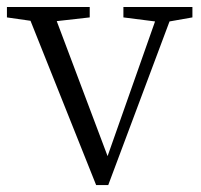

<svg xmlns="http://www.w3.org/2000/svg" viewBox="-24 -531 583 557"><path d="M534.2 -510.7V-480.5L467.8 -468.8L290 5.9H254.9L64.5 -470.7L-3.9 -480.5V-510.7H236.3V-480.5L140.6 -469.7L288.1 -78.1L425.8 -468.8L334 -480.5V-510.7Z"/></svg>

Font: GenYoMin JP Light
Style: Regular
Weight: 300
Version: Version 1.001;PS 1;hotconv 16.6.51;makeotf.lib2.5.65220 DEVE